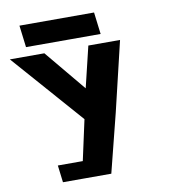

<svg xmlns="http://www.w3.org/2000/svg" viewBox="-121 -953 934 1034"><g transform="rotate(-10 346.0 -436.5)"><path d="M54.9 -872 69.7 -752H477.7L462.9 -872ZM-27.5 -702.1 312.4 -315.4 264.2 -94.4H127.8L139.3 -0.9H243.9H403.7L484.3 -320.5L575.1 -702.1H401.7L347.7 -477.7L161.2 -702.1Z"/></g></svg>

Font: Hussar
Style: BdOpOblOne
Weight: 700
Foundry: Cannot Into Space Fonts
Version: Version 2.00